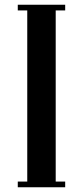

<svg xmlns="http://www.w3.org/2000/svg" viewBox="-20 -790 350 810"><path d="M55 -746H95V-24H55V0H255V-24H215V-746H255V-770H55Z"/></svg>

Font: Ponomar Unicode
Style: Regular
Weight: 400
Version: 1.3